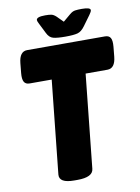

<svg xmlns="http://www.w3.org/2000/svg" viewBox="-94 -923 719 987"><g transform="rotate(-10 265.5 -429.0)"><path d="M212 2Q133 2 137 -42L188 -529H73Q52 -529 44 -543.5Q36 -558 39 -589L44 -640Q50 -700 90 -700H496Q517 -700 525 -686Q533 -672 530 -640L525 -589Q519 -529 479 -529H365L314 -41Q310 2 229 2ZM403 -860Q448 -860 448 -846Q448 -838 436 -822L398 -770Q380 -745 359.5 -739.5Q339 -734 296 -734Q253 -734 232.5 -739.5Q212 -745 200 -770L174 -822Q166 -837 166 -843Q166 -860 212 -860Q233 -860 244.5 -857.5Q256 -855 269 -843L301 -811L339 -843Q354 -856 368 -858Q382 -860 403 -860Z"/></g></svg>

Font: Asap Semi Condensed Semi Condensed Black
Style: Italic
Weight: 900
Width: 4
Italic angle: -6°
Designer: Pablo Cosgaya
Foundry: Omnibus-Type
Version: Version 3.001; ttfautohint (v1.8.4.7-5d5b)